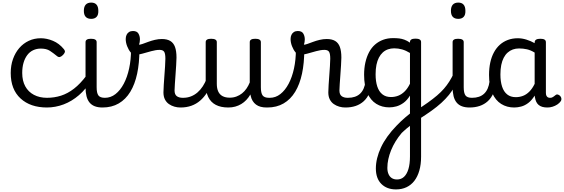

<svg xmlns="http://www.w3.org/2000/svg" viewBox="-20 -815 4365 1486"><path d="M344 17Q215 17 139 -53Q63 -123 63 -250Q63 -309 80.5 -358Q98 -407 129 -443Q160 -479 202.5 -499Q245 -519 296 -519Q342 -519 390 -499Q438 -479 474 -435Q485 -421 482 -411.5Q479 -402 468 -390Q455 -377 444 -374Q433 -371 421 -381Q393 -404 366.5 -421.5Q340 -439 296 -439Q263 -439 236 -426Q209 -413 190.5 -388Q172 -363 162 -328.5Q152 -294 152 -250Q152 -190 175.5 -147Q199 -104 242.5 -81Q286 -58 344 -58Q358 -58 365.5 -46.5Q373 -35 373 -20.5Q373 -6 366 5.5Q359 17 344 17Z M342 17Q323 17 314 5.5Q305 -6 305 -20.5Q305 -35 314.5 -46.5Q324 -58 343 -58Q400 -58 452 -74.5Q504 -91 553 -129Q602 -167 649 -230Q655 -237 667 -232Q679 -227 687.5 -216.5Q696 -206 689 -196Q646 -126 591 -78.5Q536 -31 472.5 -7Q409 17 342 17Z M773 17Q739 17 714 7.5Q689 -2 673 -21.5Q657 -41 649.5 -70.5Q642 -100 642 -140V-489Q642 -502 652.5 -508.5Q663 -515 684 -515Q706 -515 717 -508.5Q728 -502 728 -489V-140Q728 -95 741.5 -76.5Q755 -58 792 -58Q806 -58 813 -46.5Q820 -35 818.5 -20.5Q817 -6 806 5.5Q795 17 773 17ZM686 -669Q658 -669 643.5 -684.5Q629 -700 629 -731Q629 -763 643.5 -779Q658 -795 686 -795Q713 -795 727 -779Q741 -763 741 -731Q742 -700 727.5 -684.5Q713 -669 686 -669Z M773 17Q754 17 747.5 5.5Q741 -6 745 -20.5Q749 -35 761 -46.5Q773 -58 792 -58Q837 -58 874 -87Q911 -116 938 -167Q965 -218 979.5 -285.5Q994 -353 994 -429Q994 -441 1004 -446.5Q1014 -452 1026.5 -452Q1039 -452 1049 -446.5Q1059 -441 1059 -429Q1059 -327 1041.5 -245Q1024 -163 988.5 -104.5Q953 -46 899 -14.5Q845 17 773 17Z M1376 17Q1353 17 1330 10.5Q1307 4 1287.5 -9.5Q1268 -23 1256.5 -45.5Q1245 -68 1245 -100Q1245 -125 1247.5 -159Q1250 -193 1252.5 -230.5Q1255 -268 1257.5 -302Q1260 -336 1260 -361Q1260 -400 1250.5 -414.5Q1241 -429 1215 -429Q1187 -429 1151 -419Q1115 -409 1081 -399.5Q1047 -390 1026 -390Q1008 -390 991.5 -409.5Q975 -429 964 -457.5Q953 -486 953 -513Q953 -531 959.5 -545Q966 -559 978.5 -567Q991 -575 1009 -575Q1040 -575 1051.5 -555Q1063 -535 1063 -510Q1063 -499 1061 -488Q1059 -477 1056 -469Q1066 -469 1084.5 -475.5Q1103 -482 1127 -491Q1151 -500 1178.5 -506.5Q1206 -513 1233 -513Q1273 -513 1298 -498Q1323 -483 1334.5 -451.5Q1346 -420 1346 -369Q1346 -346 1343.5 -310.5Q1341 -275 1338.5 -237Q1336 -199 1333.5 -166Q1331 -133 1331 -115Q1331 -84 1348 -71Q1365 -58 1395 -58Q1409 -58 1416 -46.5Q1423 -35 1421.5 -20.5Q1420 -6 1409 5.5Q1398 17 1376 17Z M1378 17Q1364 17 1357.5 5.5Q1351 -6 1352.5 -20.5Q1354 -35 1365 -46.5Q1376 -58 1397 -58Q1430 -58 1458 -69Q1486 -80 1509 -100Q1532 -120 1549.5 -147Q1567 -174 1579 -205Q1585 -220 1596.5 -218.5Q1608 -217 1616.5 -207Q1625 -197 1622 -186Q1607 -138 1583.5 -100.5Q1560 -63 1529.5 -36.5Q1499 -10 1461 3.5Q1423 17 1378 17Z M1747 17Q1689 17 1650 -3.5Q1611 -24 1591.5 -64.5Q1572 -105 1572 -166V-489Q1572 -502 1582.5 -508.5Q1593 -515 1614 -515Q1636 -515 1647 -508.5Q1658 -502 1658 -489V-166Q1658 -131 1669 -107Q1680 -83 1702.5 -71Q1725 -59 1758 -59Q1786 -59 1810 -68Q1834 -77 1853.5 -92.5Q1873 -108 1888 -130Q1903 -152 1913 -177V-489Q1913 -502 1923.5 -508.5Q1934 -515 1956 -515Q1977 -515 1988 -508.5Q1999 -502 1999 -489V-140Q1999 -95 2012.5 -76.5Q2026 -58 2063 -58Q2077 -58 2084 -46.5Q2091 -35 2089.5 -20.5Q2088 -6 2077 5.5Q2066 17 2044 17Q2018 17 1997.5 11.5Q1977 6 1961.5 -5.5Q1946 -17 1935.5 -34Q1925 -51 1920 -74L1918 -84Q1904 -60 1886.5 -41.5Q1869 -23 1847.5 -10Q1826 3 1801 10Q1776 17 1747 17Z M2049 17Q2030 17 2023.5 5.5Q2017 -6 2021 -20.5Q2025 -35 2037 -46.5Q2049 -58 2068 -58Q2113 -58 2150 -87Q2187 -116 2214 -167Q2241 -218 2255.5 -285.5Q2270 -353 2270 -429Q2270 -441 2280 -446.5Q2290 -452 2302.5 -452Q2315 -452 2325 -446.5Q2335 -441 2335 -429Q2335 -327 2317.5 -245Q2300 -163 2264.5 -104.5Q2229 -46 2175 -14.5Q2121 17 2049 17Z M2652 17Q2629 17 2606 10.5Q2583 4 2563.5 -9.5Q2544 -23 2532.5 -45.5Q2521 -68 2521 -100Q2521 -125 2523.5 -159Q2526 -193 2528.5 -230.5Q2531 -268 2533.5 -302Q2536 -336 2536 -361Q2536 -400 2526.5 -414.5Q2517 -429 2491 -429Q2463 -429 2427 -419Q2391 -409 2357 -399.5Q2323 -390 2302 -390Q2284 -390 2267.5 -409.5Q2251 -429 2240 -457.5Q2229 -486 2229 -513Q2229 -531 2235.5 -545Q2242 -559 2254.5 -567Q2267 -575 2285 -575Q2316 -575 2327.5 -555Q2339 -535 2339 -510Q2339 -499 2337 -488Q2335 -477 2332 -469Q2342 -469 2360.5 -475.5Q2379 -482 2403 -491Q2427 -500 2454.5 -506.5Q2482 -513 2509 -513Q2549 -513 2574 -498Q2599 -483 2610.5 -451.5Q2622 -420 2622 -369Q2622 -346 2619.5 -310.5Q2617 -275 2614.5 -237Q2612 -199 2609.5 -166Q2607 -133 2607 -115Q2607 -84 2624 -71Q2641 -58 2671 -58Q2685 -58 2692 -46.5Q2699 -35 2697.5 -20.5Q2696 -6 2685 5.5Q2674 17 2652 17Z M2654 17Q2640 17 2633.5 5.5Q2627 -6 2628.5 -20.5Q2630 -35 2641 -46.5Q2652 -58 2673 -58Q2703 -58 2726.5 -66Q2750 -74 2767 -90Q2784 -106 2794.5 -130Q2805 -154 2809 -186Q2811 -201 2824 -205.5Q2837 -210 2849.5 -205.5Q2862 -201 2860 -186Q2856 -133 2839 -94.5Q2822 -56 2795 -31.5Q2768 -7 2732.5 5Q2697 17 2654 17Z M3045 651Q2974 651 2931.5 608.5Q2889 566 2889 489Q2889 450 2899 409Q2909 368 2928.5 326Q2948 284 2978.5 241.5Q3009 199 3049 158Q3065 141 3082 125Q3099 109 3117 93.5Q3135 78 3153 64V-75Q3130 -38 3102.5 -18.5Q3075 1 3047.5 8.5Q3020 16 2993 16Q2936 16 2892 -11.5Q2848 -39 2823 -95Q2798 -151 2798 -236Q2798 -288 2808 -332Q2818 -376 2836.5 -411Q2855 -446 2882.5 -470Q2910 -494 2945 -507Q2980 -520 3022 -520Q3050 -520 3070 -517.5Q3090 -515 3109.5 -508Q3129 -501 3153 -485V-490Q3153 -503 3163.5 -509.5Q3174 -516 3196 -516Q3217 -516 3228 -509.5Q3239 -503 3239 -490V398Q3239 458 3225.5 505Q3212 552 3187 584.5Q3162 617 3126 634Q3090 651 3045 651ZM3053 574Q3085 574 3107 553.5Q3129 533 3141 493.5Q3153 454 3153 396V159Q3140 169 3129 178Q3118 187 3108 196.5Q3098 206 3089 214Q3062 246 3041.5 279.5Q3021 313 3007 347.5Q2993 382 2985.5 416.5Q2978 451 2978 484Q2978 512 2987 532.5Q2996 553 3012.5 563.5Q3029 574 3053 574ZM3006 -64Q3035 -64 3061.5 -74Q3088 -84 3111.5 -107Q3135 -130 3153 -167V-405Q3122 -424 3092 -432.5Q3062 -441 3031 -441Q3005 -441 2982.5 -433Q2960 -425 2942.5 -409Q2925 -393 2912.5 -369Q2900 -345 2893.5 -313Q2887 -281 2887 -240Q2887 -185 2900 -145.5Q2913 -106 2939.5 -85Q2966 -64 3006 -64Z M3220 109Q3212 114 3204 106.5Q3196 99 3191 86Q3186 73 3187.5 60Q3189 47 3198 41Q3251 8 3291.5 -21Q3332 -50 3362.5 -76Q3393 -102 3416 -128.5Q3439 -155 3457 -183.5Q3475 -212 3490 -243Q3498 -259 3511.5 -260Q3525 -261 3533.5 -252.5Q3542 -244 3537 -230Q3520 -186 3500.5 -149.5Q3481 -113 3455 -81Q3429 -49 3395.5 -18.5Q3362 12 3318.5 43Q3275 74 3220 109Z M3614 17Q3580 17 3555 7.5Q3530 -2 3514 -21.5Q3498 -41 3490.5 -70.5Q3483 -100 3483 -140V-489Q3483 -502 3493.5 -508.5Q3504 -515 3525 -515Q3547 -515 3558 -508.5Q3569 -502 3569 -489V-140Q3569 -95 3582.5 -76.5Q3596 -58 3633 -58Q3647 -58 3654 -46.5Q3661 -35 3659.5 -20.5Q3658 -6 3647 5.5Q3636 17 3614 17ZM3527 -669Q3499 -669 3484.5 -684.5Q3470 -700 3470 -731Q3470 -763 3484.5 -779Q3499 -795 3527 -795Q3554 -795 3568 -779Q3582 -763 3582 -731Q3583 -700 3568.5 -684.5Q3554 -669 3527 -669Z M3614 17Q3600 17 3593.5 5.5Q3587 -6 3588.5 -20.5Q3590 -35 3601 -46.5Q3612 -58 3633 -58Q3663 -58 3686.5 -66Q3710 -74 3727 -90Q3744 -106 3754.5 -130Q3765 -154 3769 -186Q3771 -201 3784 -205.5Q3797 -210 3809.5 -205.5Q3822 -201 3820 -186Q3816 -133 3799 -94.5Q3782 -56 3755 -31.5Q3728 -7 3692.5 5Q3657 17 3614 17Z M3960 17Q3903 17 3859 -10.5Q3815 -38 3790 -94Q3765 -150 3765 -235Q3765 -287 3774.5 -331Q3784 -375 3803 -410Q3822 -445 3849 -469Q3876 -493 3911 -506Q3946 -519 3988 -519Q4020 -519 4054 -508.5Q4088 -498 4118 -481V-486Q4118 -501 4129 -508Q4140 -515 4162 -515Q4184 -515 4194.5 -508.5Q4205 -502 4205 -488V-96Q4205 -83 4209 -74.5Q4213 -66 4220 -62Q4227 -58 4236 -58Q4246 -58 4252.5 -60.5Q4259 -63 4265.5 -68Q4272 -73 4281 -80Q4288 -86 4297 -83.5Q4306 -81 4315 -73Q4324 -63 4325 -52Q4326 -41 4321 -33Q4310 -17 4293 -6Q4276 5 4256.5 11Q4237 17 4217 17Q4194 17 4177 12Q4160 7 4148 -3.5Q4136 -14 4129.5 -29Q4123 -44 4120 -63Q4120 -64 4119 -67.5Q4118 -71 4118 -75Q4095 -38 4068.5 -18Q4042 2 4014 9.5Q3986 17 3960 17ZM3853 -239Q3853 -184 3866 -144.5Q3879 -105 3905.5 -84Q3932 -63 3972 -63Q4001 -63 4027.5 -73Q4054 -83 4077 -106Q4100 -129 4118 -166V-408Q4087 -427 4058 -433.5Q4029 -440 3997 -440Q3971 -440 3949 -432Q3927 -424 3909 -408Q3891 -392 3878.5 -368Q3866 -344 3859.5 -312Q3853 -280 3853 -239Z"/></svg>

Font: Playwrite CL
Style: Regular
Weight: 400
Designer: Veronika Burian, José Scaglione
Foundry: TypeTogether
Version: Version 1.002